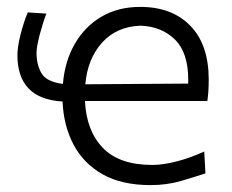

<svg xmlns="http://www.w3.org/2000/svg" viewBox="-20 -530 674 557"><path d="M416.5 7Q333.5 7 278 -24.2Q222.5 -55.5 193.5 -110.2Q164.5 -165 161.5 -235.5Q95 -239.5 62.8 -273.5Q30.5 -307.5 30.5 -369.5Q30.5 -394 39.5 -429.5Q48.5 -465 60.5 -494L114.5 -490.5Q104.5 -464.5 95.2 -429.5Q86 -394.5 86 -376Q86 -343 100 -318Q114 -293 162.5 -286.5Q168 -352.5 197 -402.8Q226 -453 274.2 -481.5Q322.5 -510 387 -510Q479 -510 532.2 -455.2Q585.5 -400.5 585.5 -299Q585.5 -263 581.5 -237H226.5Q230.5 -151 278.2 -101.2Q326 -51.5 421.5 -51.5Q453 -51.5 492.8 -61.8Q532.5 -72 572.5 -90.5L576 -27Q547 -17.5 505.8 -5.2Q464.5 7 416.5 7ZM388 -455.5Q318 -453 276 -406.2Q234 -359.5 227.5 -285.5L526 -287.5Q526 -290.5 526 -293.5Q526 -296.5 526 -299.5Q526 -377 487.8 -415Q449.5 -453 388 -455.5Z"/></svg>

Font: Commissioner Flair Light
Style: Regular
Weight: 300
Designer: Kostas Bartsokas
Foundry: Kostas Bartsokas
Version: Version 1.000; ttfautohint (v1.8.3)